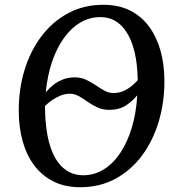

<svg xmlns="http://www.w3.org/2000/svg" viewBox="-20 -773 740 803"><path d="M316 10Q251 10 202.8 -14.5Q154.5 -39 122.5 -82.2Q90.5 -125.5 74.8 -182.5Q59 -239.5 58.5 -304.5Q57.5 -397 82 -478.2Q106.5 -559.5 153.2 -621.2Q200 -683 265.5 -718Q331 -753 412 -753Q477.5 -753 525.5 -728.2Q573.5 -703.5 604.8 -660Q636 -616.5 651.5 -560.2Q667 -504 667.5 -440Q668.5 -348 644.5 -266.8Q620.5 -185.5 574.5 -123.2Q528.5 -61 463 -25.5Q397.5 10 316 10ZM327.5 -40Q375 -40 414.5 -64.8Q454 -89.5 483.8 -134.5Q513.5 -179.5 531.8 -240.8Q550 -302 554 -374.5Q535.5 -351 506.8 -332.2Q478 -313.5 436.5 -313.5Q409.5 -313.5 387.5 -323.8Q365.5 -334 346.8 -347.2Q328 -360.5 310 -370.8Q292 -381 273 -381Q252 -381 232.5 -373Q213 -365 196.5 -353.2Q180 -341.5 168 -329.5Q168.5 -309 169.2 -290.2Q170 -271.5 172 -254Q177 -202 189.8 -162Q202.5 -122 222.2 -95Q242 -68 268.5 -54Q295 -40 327.5 -40ZM454 -384Q479 -384 498.5 -393.2Q518 -402.5 532.5 -415Q547 -427.5 556 -437.5Q555.5 -456 554.5 -473Q553.5 -490 551.5 -506Q546 -551 533.8 -586.8Q521.5 -622.5 502.5 -648.2Q483.5 -674 458 -687.8Q432.5 -701.5 399.5 -701.5Q354 -701.5 315.2 -678.2Q276.5 -655 246.5 -612.8Q216.5 -570.5 197.2 -513Q178 -455.5 171.5 -387Q185 -403.5 203 -417.8Q221 -432 243.5 -440.8Q266 -449.5 292 -449.5Q318.5 -449.5 340 -439.5Q361.5 -429.5 380 -416.8Q398.5 -404 416.5 -394Q434.5 -384 454 -384Z"/></svg>

Font: Merriweather 24pt
Style: Italic
Weight: 400
Italic angle: -7.8°
Designer: Eben Sorkin
Foundry: Eben Sorkin
Version: Version 2.101